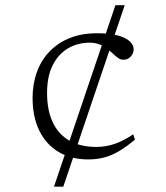

<svg xmlns="http://www.w3.org/2000/svg" viewBox="-20 -702 624 722"><path d="M183 0 414 -682.5H449L218 0ZM345.5 -577Q393.5 -577 423.8 -568.5Q454 -560 468.5 -546Q483 -532 482.5 -517Q482.5 -506 477.2 -497Q472 -488 463.2 -482.5Q454.5 -477 442.5 -477.5Q433 -477.5 423.8 -484.2Q414.5 -491 404.2 -500.5Q394 -510 381.8 -519.5Q369.5 -529 353.5 -535.2Q337.5 -541.5 317.5 -541.5Q273 -541.5 236.8 -520.8Q200.5 -500 178.8 -458Q157 -416 157 -352Q157 -287 178.5 -241.8Q200 -196.5 241.2 -173Q282.5 -149.5 341.5 -149.5Q377 -149.5 410 -160.5Q443 -171.5 481 -197L487.5 -177Q456.5 -151 429 -134.5Q401.5 -118 373.2 -110.2Q345 -102.5 311.5 -102.5Q248 -102.5 201 -130.2Q154 -158 128.2 -210Q102.5 -262 102.5 -334Q102.5 -385.5 118.2 -429.8Q134 -474 165 -507Q196 -540 241.2 -558.5Q286.5 -577 345.5 -577Z"/></svg>

Font: Newsreader 14pt Light
Style: Regular
Weight: 300
Designer: Hugues Gentile
Foundry: Production Type
Version: Version 1.003